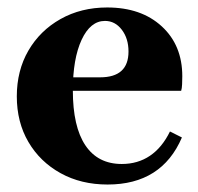

<svg xmlns="http://www.w3.org/2000/svg" viewBox="-20 -480 529 514"><path d="M268 14Q197 14 142 -16.5Q87 -47 56 -100Q25 -153 25 -222Q25 -291 56 -344.5Q87 -398 142 -429Q197 -460 267 -460Q358 -460 413 -409.5Q468 -359 468 -276Q468 -266 467.5 -254.5Q467 -243 465 -237H111L113 -273H248Q324 -273 324 -342Q324 -377 306 -400.5Q288 -424 261 -424Q222 -424 198.5 -373.5Q175 -323 175 -238Q175 -141 208.5 -91Q242 -41 306 -41Q349 -41 381.5 -63Q414 -85 435 -128L467 -112Q413 14 268 14Z"/></svg>

Font: Baskervville
Style: Bold
Weight: 700
Version: Version 1.100